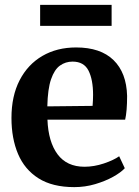

<svg xmlns="http://www.w3.org/2000/svg" viewBox="-20 -756 569 787"><path d="M284.5 11Q195 11 138 -25Q81 -61 54 -124.8Q27 -188.5 27 -272.5Q27 -362.5 60.5 -427.2Q94 -492 153.8 -526.8Q213.5 -561.5 292 -561.5Q392 -561.5 445.2 -509.8Q498.5 -458 501 -363Q501 -299.5 493 -265.5H174.5Q178 -174.5 216 -123.5Q254 -72.5 326.5 -72.5Q365.5 -72.5 405.8 -86Q446 -99.5 468.5 -115.5L491.5 -66.5Q475.5 -49 443.5 -31.2Q411.5 -13.5 370 -1.2Q328.5 11 284.5 11ZM174 -320 359.5 -322Q360.5 -332.5 361 -345.5Q361.5 -358.5 361.5 -367.5Q361.5 -429.5 342.8 -466.5Q324 -503.5 277.5 -503.5Q248.5 -503.5 225.8 -487.2Q203 -471 189.2 -431Q175.5 -391 174 -320ZM437.5 -736V-650H144.5V-736Z"/></svg>

Font: Merriweather Text Regular
Style: Bold
Weight: 700
Designer: Eben Sorkin
Foundry: Eben Sorkin
Version: Version 2.100; ttfautohint (v1.7.19-72a1) -l 8 -r 50 -G 200 